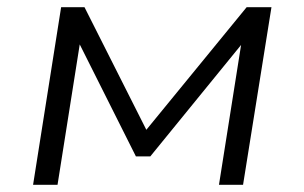

<svg xmlns="http://www.w3.org/2000/svg" viewBox="-20 -514 846 534"><path d="M72 0 150 -494H215L387 -153L666 -494H735L656 0H589L651 -392H653L398 -79H358L201 -392H202L140 0Z"/></svg>

Font: Nunito Sans 7pt SemiExpanded Light
Style: Italic
Weight: 300
Width: 6
Italic angle: -9°
Designer: Vernon Adams
Foundry: Vernon Adams
Version: Version 3.101;gftools[0.9.27]